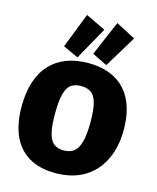

<svg xmlns="http://www.w3.org/2000/svg" viewBox="-146 -1122 1013 1237"><g transform="rotate(15 360.0 -503.5)"><path d="M343 15Q239 15 167.5 -26.5Q96 -68 59.5 -148.5Q23 -229 23 -344Q23 -438 46.5 -509.5Q70 -581 115 -629Q160 -677 223.5 -701Q287 -725 368 -725Q449 -725 510.5 -701Q572 -677 613.5 -631.5Q655 -586 676.5 -520Q698 -454 698 -370Q698 -252 655.5 -165.5Q613 -79 534 -32Q455 15 343 15ZM358 -140Q396 -140 422.5 -158Q449 -176 463.5 -224Q478 -272 478 -362Q478 -443 465.5 -488.5Q453 -534 427 -552Q401 -570 359 -570Q321 -570 295 -552.5Q269 -535 256 -488Q243 -441 243 -351Q243 -272 254.5 -226Q266 -180 291 -160Q316 -140 358 -140ZM481 -742 381 -791 480 -1022 610 -954ZM289 -742 187 -789 278 -1022 410 -959Z"/></g></svg>

Font: Bitter Thin Black
Style: Regular
Weight: 900
Version: Version 3.020